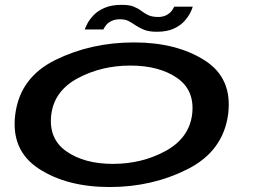

<svg xmlns="http://www.w3.org/2000/svg" viewBox="-20 -767 1044 792"><path d="M432.5 4.5Q608 4.5 754.2 -69.5Q900.5 -143.5 921 -295.5Q940 -444.5 824 -518.2Q708 -592 532.5 -592Q356 -592 209.2 -520Q62.5 -448 43 -295.5Q24 -147 140 -71.2Q256 4.5 432.5 4.5ZM446 -91Q327.5 -91 253.5 -143Q179.5 -195 191.5 -294.5Q204 -392.5 301.2 -444.5Q398.5 -496.5 517.5 -496.5Q637 -496.5 710.8 -445.2Q784.5 -394 772.5 -294.5Q759.5 -196.5 662.2 -143.8Q565 -91 446 -91ZM627 -636Q669 -636 697 -649Q725 -662 741.2 -680.5Q757.5 -699 765.5 -715.5Q773.5 -732 775 -739.5H698.5Q696 -732.5 688 -722Q680 -711.5 665.8 -704.2Q651.5 -697 633 -697Q607.5 -697 591.8 -704.5Q576 -712 562.8 -722.2Q549.5 -732.5 531.2 -739.8Q513 -747 482 -747Q440.5 -747 412 -734.8Q383.5 -722.5 366.5 -704.8Q349.5 -687 341 -670.8Q332.5 -654.5 329.5 -645.5H406.5Q409.5 -652.5 417.2 -662.8Q425 -673 439.5 -680.2Q454 -687.5 475 -687.5Q497.5 -687.5 511.8 -679.5Q526 -671.5 540.5 -661.8Q555 -652 574.8 -644Q594.5 -636 627 -636Z"/></svg>

Font: Anybody ExtraExpanded Medium
Style: Italic
Weight: 500
Width: 8
Italic angle: -10°
Version: Version 1.113;gftools[0.9.25]